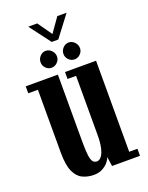

<svg xmlns="http://www.w3.org/2000/svg" viewBox="-151 -876 740 962"><g transform="rotate(-20 219.0 -395.0)"><path d="M179 11Q146.5 11 119.5 -1.8Q92.5 -14.5 76.5 -49.2Q60.5 -84 60.5 -151V-486H9V-523H180.5V-164.5Q180.5 -116.5 184 -91.2Q187.5 -66 195.5 -56.8Q203.5 -47.5 216 -47.5Q230 -47.5 241 -62Q252 -76.5 258 -104Q264 -131.5 264 -171V-486H218.5V-523H384V-37.5H428V0H279L271.5 -51Q269 -39.5 257.2 -25Q245.5 -10.5 225.8 0.2Q206 11 179 11ZM286 -566Q268 -566 255 -579.2Q242 -592.5 242 -610Q242 -628.5 255 -642.2Q268 -656 286 -656Q303.5 -656 316.8 -642.2Q330 -628.5 330 -610Q330 -592.5 316.8 -579.2Q303.5 -566 286 -566ZM163 -566Q145.5 -566 132.8 -579.2Q120 -592.5 120 -610Q120 -628.5 132.8 -642.2Q145.5 -656 163 -656Q181 -656 194.2 -642.2Q207.5 -628.5 207.5 -610Q207.5 -592.5 194.2 -579.2Q181 -566 163 -566ZM207.5 -687.5 123 -799.5H171L224.5 -723.5L278 -799.5H327.5L242.5 -687.5Z"/></g></svg>

Font: Imbue Thin 10pt
Style: Bold
Weight: 700
Version: Version 1.102